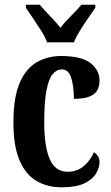

<svg xmlns="http://www.w3.org/2000/svg" viewBox="-20 -786 473 816"><path d="M242 10Q181 10 135 -17Q89 -44 63 -104.5Q37 -165 37 -265Q37 -373 64 -434.5Q91 -496 137 -522Q183 -548 239 -548Q326 -548 364.5 -518Q403 -488 403 -444Q403 -422 394.5 -404.5Q386 -387 362.5 -376.5Q339 -366 294 -366Q294 -417 283 -454Q272 -491 243 -491Q221 -491 204 -471Q187 -451 177.5 -402Q168 -353 168 -266Q168 -163 191.5 -109.5Q215 -56 267 -56Q308 -56 336.5 -80.5Q365 -105 379 -139Q390 -132 396.5 -122Q403 -112 403 -97Q403 -74 388.5 -49Q374 -24 339 -7Q304 10 242 10ZM180 -606Q172 -629 155 -655.5Q138 -682 120.5 -708Q103 -734 90 -753V-766H149Q166 -745 192 -718.5Q218 -692 237 -668Q255 -692 282 -718.5Q309 -745 326 -766H385V-753Q372 -734 354 -708Q336 -682 319.5 -655.5Q303 -629 294 -606Z"/></svg>

Font: Noto Serif Thai ExtraCondensed
Style: Bold
Weight: 700
Width: 2
Designer: Monotype Design Team
Foundry: Monotype Imaging Inc.
Version: Version 2.002; ttfautohint (v1.8.4.7-5d5b)